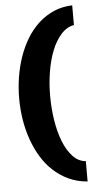

<svg xmlns="http://www.w3.org/2000/svg" viewBox="-56 -798 445 869"><g transform="rotate(-5 166.5 -363.0)"><path d="M306.2 37.1Q259.3 33.2 220.9 15.4Q182.6 -2.4 151.9 -30.8Q121.1 -59.1 98.4 -96.7Q75.7 -134.3 60.5 -177.5Q45.4 -220.7 37.8 -268.1Q30.3 -315.4 30.3 -363.8Q30.3 -413.1 38.1 -461.4Q45.9 -509.8 61.3 -553.7Q76.7 -597.7 99.9 -635.3Q123 -672.9 153.6 -700.7Q184.1 -728.5 222.2 -745.1Q260.3 -761.7 306.2 -763.2V-673.8Q272.5 -667.5 247.1 -638.7Q221.7 -609.9 204.8 -567.1Q188 -524.4 179.4 -471.4Q170.9 -418.5 170.9 -363.8Q170.9 -307.1 179.4 -252.9Q188 -198.7 204.8 -155.8Q221.7 -112.8 247.1 -85.4Q272.5 -58.1 306.2 -55.2Z"/></g></svg>

Font: Francois One
Style: Regular
Weight: 400
Designer: Vernon Adams
Foundry: vernon adams
Version: Version 1.000